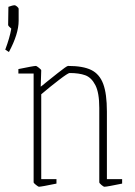

<svg xmlns="http://www.w3.org/2000/svg" viewBox="-39 -701 513 731"><path d="M-19 -512Q-2 -557 4 -592Q-8 -602 -8 -606L-7 -675Q9 -681 17 -681Q20 -681 26 -676Q32 -671 32 -667V-622Q32 -572 -5 -503ZM89 -7V-421H31V-438Q89 -450 98 -450Q100 -450 109 -443Q118 -436 118 -433L116 -371Q122 -375 136 -387Q146 -395 180.5 -422.5Q215 -450 220 -450Q277 -450 308.5 -434.5Q340 -419 354 -381.5Q368 -344 368 -276V-19H426V-2Q368 10 359 10Q355 10 347 3Q339 -4 339 -7V-290Q339 -348 324 -377Q309 -406 285.5 -414.5Q262 -423 226 -423Q220 -423 186 -397Q152 -371 118 -342V-19H176V-2Q118 10 109 10Q107 10 98 3Q89 -4 89 -7Z"/></svg>

Font: Grenze Thin
Style: Regular
Weight: 250
Designer: Renata Polastri
Foundry: Omnibus-Type
Version: Version 1.002; ttfautohint (v1.8)